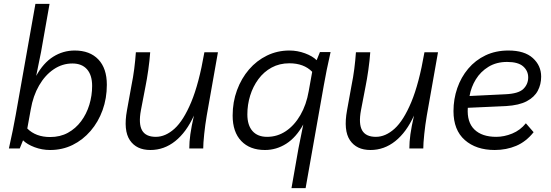

<svg xmlns="http://www.w3.org/2000/svg" viewBox="-20 -767 2849 992"><path d="M239 8Q197 8 158.5 -6.5Q120 -21 99 -42L82 0H26Q38 -54 46 -93.5Q54 -133 61 -172L163 -747H236L192 -498L167 -375Q204 -442 255 -474Q306 -506 366 -506Q444 -506 488 -460Q532 -414 532 -329Q532 -259 510 -198Q488 -137 448 -90.5Q408 -44 355 -18Q302 8 239 8ZM239 -59Q291 -59 331 -81Q371 -103 399 -140.5Q427 -178 441.5 -225.5Q456 -273 456 -323Q456 -379 429.5 -409Q403 -439 354 -439Q302 -439 257.5 -409Q213 -379 182 -325.5Q151 -272 139 -202L121 -103Q165 -59 239 -59Z M757 8Q685 8 651 -42.5Q617 -93 636 -197L659 -324Q668 -368 673.5 -411Q679 -454 682 -497H756Q753 -454 746 -405Q739 -356 732 -322L708 -197Q695 -127 714 -93.5Q733 -60 785 -60Q835 -60 881.5 -102Q928 -144 968 -239.5Q1008 -335 1036 -497H1106L1048 -169Q1040 -122 1035 -74Q1030 -26 1030 0H958Q958 -34 963.5 -73.5Q969 -113 982 -170Q943 -84 885.5 -38Q828 8 757 8Z M1688 -498Q1676 -445 1668 -405.5Q1660 -366 1653 -326L1559 205H1486L1522 0L1547 -124Q1510 -57 1459 -24.5Q1408 8 1349 8Q1271 8 1226.5 -38.5Q1182 -85 1182 -170Q1182 -240 1204.5 -301Q1227 -362 1266.5 -408Q1306 -454 1359.5 -480Q1413 -506 1475 -506Q1517 -506 1556 -491.5Q1595 -477 1616 -456L1633 -498ZM1360 -60Q1413 -60 1457 -89.5Q1501 -119 1532 -172.5Q1563 -226 1575 -296L1593 -396Q1550 -440 1475 -440Q1424 -440 1383.5 -418Q1343 -396 1315 -358Q1287 -320 1272.5 -273Q1258 -226 1258 -176Q1258 -120 1284.5 -90Q1311 -60 1360 -60Z M1894 8Q1822 8 1788 -42.5Q1754 -93 1773 -197L1796 -324Q1805 -368 1810.5 -411Q1816 -454 1819 -497H1893Q1890 -454 1883 -405Q1876 -356 1869 -322L1845 -197Q1832 -127 1851 -93.5Q1870 -60 1922 -60Q1972 -60 2018.5 -102Q2065 -144 2105 -239.5Q2145 -335 2173 -497H2243L2185 -169Q2177 -122 2172 -74Q2167 -26 2167 0H2095Q2095 -34 2100.5 -73.5Q2106 -113 2119 -170Q2080 -84 2022.5 -38Q1965 8 1894 8Z M2536 8Q2440 8 2381.5 -43.5Q2323 -95 2323 -193Q2323 -255 2342.5 -311.5Q2362 -368 2399 -412Q2436 -456 2488.5 -481Q2541 -506 2607 -506Q2690 -506 2733 -467Q2776 -428 2776 -371Q2776 -331 2758.5 -298Q2741 -265 2701.5 -244Q2662 -223 2595 -219L2397 -210Q2392 -136 2431 -98Q2470 -60 2544 -60Q2585 -60 2626.5 -77Q2668 -94 2697 -130L2737 -84Q2698 -35 2647 -13.5Q2596 8 2536 8ZM2600 -447Q2545 -447 2504 -422Q2463 -397 2438.5 -357Q2414 -317 2406 -271L2591 -280Q2659 -283 2684 -307.5Q2709 -332 2709 -367Q2709 -401 2683 -424Q2657 -447 2600 -447Z"/></svg>

Font: Livvic
Style: Italic
Weight: 400
Italic angle: -10°
Designer: Jacques Le Bailly, Baron von Fonthausen
Version: Version 1.001; ttfautohint (v1.8.2)